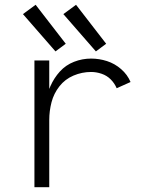

<svg xmlns="http://www.w3.org/2000/svg" viewBox="-20 -783 615 803"><path d="M212 -568 76 -724 129 -763 255 -600ZM381 -568 245 -724 298 -763 424 -600ZM124 0V-530H186V-411Q188 -417 191 -423Q206 -457 230.5 -484Q255 -511 289.5 -524.5Q324 -538 361 -538Q395 -538 427.5 -527.5Q460 -517 486.5 -494Q513 -471 526 -440L468 -414Q459 -435 443 -451Q427 -467 405 -474.5Q383 -482 361 -482Q323 -482 287.5 -467Q252 -452 228.5 -422Q205 -392 195.5 -355.5Q186 -319 186 -281V0Z"/></svg>

Font: Jozsika Light
Style: Regular
Weight: 300
Monospace: yes
Designer: Belleve Invis
Foundry: Belleve Invis
Version: 2.1.0